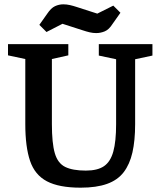

<svg xmlns="http://www.w3.org/2000/svg" viewBox="-20 -852 741 888"><path d="M353 16Q253 16 197 -13.5Q141 -43 119 -108Q97 -173 97 -278V-579L17 -596V-648H296V-596L220 -579V-278Q220 -190 233.5 -143.5Q247 -97 281.5 -80Q316 -63 377 -63Q431 -63 461 -83.5Q491 -104 504 -151Q517 -198 517 -278V-578L437 -595V-648H685V-595L605 -578V-278Q605 -202 592.5 -147Q580 -92 552 -55.5Q524 -19 475 -1.5Q426 16 353 16ZM425 -699Q410 -699 395 -702.5Q380 -706 362 -712L269 -742L195 -704L162 -737L198 -788Q216 -815 234.5 -823.5Q253 -832 273 -832Q288 -832 303.5 -828.5Q319 -825 337 -819L430 -789L504 -826L537 -793L501 -742Q484 -715 464.5 -707Q445 -699 425 -699Z"/></svg>

Font: Faustina SemiBold
Style: Regular
Weight: 600
Designer: Alfonso Garcia
Foundry: http://www.omnibus-type.com
Version: Version 1.200